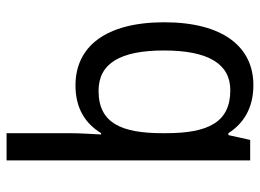

<svg xmlns="http://www.w3.org/2000/svg" viewBox="-126 -674 810 599"><g transform="rotate(-90 279.5 -375.0)"><path d="M163 -563V-760H78V0H142L157 -68H163C193 -21 241 10 313 10C433 10 509 -86 509 -268C509 -451 433 -545 312 -545C240 -545 193 -514 163 -465H159C160 -490 163 -527 163 -563ZM295 -473C381 -473 421 -405 421 -269C421 -132 380 -62 297 -62C197 -62 163 -131 163 -263V-273C163 -401 194 -473 295 -473Z"/></g></svg>

Font: Noto Sans Gujarati UI SemiCondensed
Style: Regular
Weight: 400
Width: 4
Designer: Jelle Bosma - Monotype Design Team, Universal Thirst
Foundry: Monotype Imaging Inc.
Version: Version 2.106